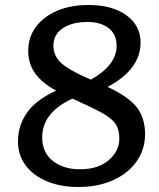

<svg xmlns="http://www.w3.org/2000/svg" viewBox="-20 -735 636 769"><path d="M52 -168Q52 -232 88 -283.5Q124 -335 205 -372Q149 -402 121 -441Q93 -480 93 -531Q93 -586 123.5 -627Q154 -668 208 -691.5Q262 -715 335 -715Q429 -715 486 -674Q543 -633 543 -565Q543 -457 411 -387Q496 -347 528.5 -304.5Q561 -262 561 -198Q561 -137 527.5 -89Q494 -41 433.5 -13.5Q373 14 294 14Q222 14 167.5 -9Q113 -32 82.5 -73Q52 -114 52 -168ZM194 -552Q194 -509 228 -480Q262 -451 344 -416Q447 -474 447 -551Q447 -598 415 -622.5Q383 -647 330 -647Q269 -647 231.5 -622Q194 -597 194 -552ZM270 -340Q149 -284 149 -185Q149 -124 191.5 -90.5Q234 -57 300 -57Q373 -57 415.5 -93.5Q458 -130 458 -180Q458 -216 442.5 -239Q427 -262 386.5 -284Q346 -306 270 -340Z"/></svg>

Font: Literata 7pt Medium
Style: Italic
Weight: 500
Italic angle: -2°
Designer: Latin by Veronika Burian and Jose Scaglione. Greek by Irene Vlachou. Cyrillic by Vera Evstafieva
Foundry: TypeTogether
Version: Version 3.002